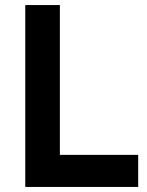

<svg xmlns="http://www.w3.org/2000/svg" viewBox="-20 -740 582 760"><path d="M527 0V-127H217V-720H80V0Z"/></svg>

Font: Vela Sans ExtBd
Style: Regular
Weight: 800
Designer: Principal design: Mikhail Sharanda - project Manrope.
Design modification: Ravid Balaliev
Foundry: Mikhail Sharanda
Version: Version 1.001